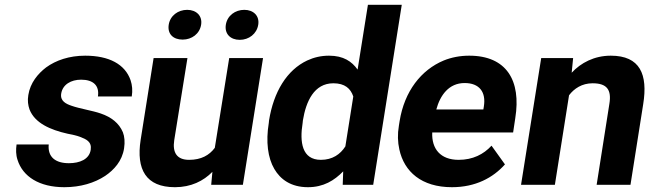

<svg xmlns="http://www.w3.org/2000/svg" viewBox="-20 -770 2705 800"><path d="M49 -168C46 -147 46 -125 53 -104C75 -34 144 10 248 10C316 10 374 -8 418 -37C455 -62 489 -99 497 -152C501 -178 499 -201 492 -219C476 -257 444 -282 400 -297C366 -309 313 -317 279 -329C255 -337 230 -349 235 -380C241 -418 276 -438 318 -438C368 -438 395 -414 388 -368H529C533 -393 531 -415 524 -436C501 -502 435 -538 335 -538C269 -538 213 -519 172 -489C138 -463 106 -425 98 -374C94 -351 97 -331 103 -314C125 -257 190 -229 261 -213C282 -209 300 -205 313 -200C339 -190 363 -180 358 -146C352 -106 312 -90 267 -90C212 -90 178 -115 183 -168Z M566 -187C547 -64 588 10 709 10C776 10 828 -16 865 -54L860 0H992L1076 -528H935L875 -154C852 -123 818 -104 768 -104C717 -104 698 -134 706 -186L761 -528H620ZM683 -667C677 -628 702 -605 741 -605C779 -605 812 -629 818 -667C824 -704 798 -729 760 -729C722 -729 689 -705 683 -667ZM921 -667C915 -629 940 -604 979 -604C1017 -604 1050 -629 1056 -667C1062 -704 1036 -729 998 -729C960 -729 927 -705 921 -667Z M1100 -258C1087 -179 1096 -112 1123 -66C1148 -23 1192 10 1263 10C1328 10 1373 -18 1410 -56L1408 0H1535L1654 -750H1513L1470 -480C1446 -514 1411 -538 1351 -538C1318 -538 1288 -531 1260 -518C1175 -478 1120 -387 1101 -268ZM1241 -258 1242 -268C1255 -348 1289 -423 1369 -423C1417 -423 1441 -401 1452 -368L1419 -160C1398 -127 1365 -104 1317 -104C1238 -104 1228 -178 1241 -258Z M1642 -246C1636 -211 1637 -178 1644 -147C1664 -55 1736 10 1863 10C1961 10 2034 -29 2084 -85L2028 -163C1995 -127 1950 -104 1891 -104C1815 -104 1778 -150 1781 -218H2118L2127 -278C2152 -434 2091 -538 1935 -538C1897 -538 1861 -531 1829 -518C1735 -479 1665 -390 1645 -265ZM1798 -314C1814 -373 1850 -424 1916 -424C1977 -424 2006 -387 1996 -326L1994 -314Z M2151 0H2292L2351 -373C2372 -401 2405 -423 2449 -423C2508 -423 2529 -397 2519 -337L2466 0H2607L2660 -336C2680 -460 2647 -538 2525 -538C2456 -538 2400 -508 2362 -467L2368 -528H2235Z"/></svg>

Font: Asimov Pro
Style: BdObl
Weight: 700
Designer: Google
Version: Version 2.000980; 2014